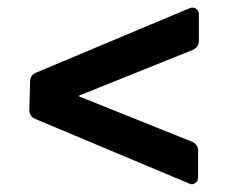

<svg xmlns="http://www.w3.org/2000/svg" viewBox="-20 -550 601 504"><path d="M72 -238Q57 -245 57 -261L59 -336Q59 -352 74 -359L479 -529Q481 -530 485 -530Q492 -530 497 -525Q502 -520 502 -513V-442Q502 -434 497.5 -428Q493 -422 486 -419L185 -298L484 -178Q491 -175 495.5 -169Q500 -163 500 -155V-84Q500 -75 492.5 -69.5Q485 -64 477 -68Z"/></svg>

Font: Miriam Libre
Style: Bold
Weight: 700
Designer: Michal Sahar
Foundry: Hagilda
Version: Version 1.001